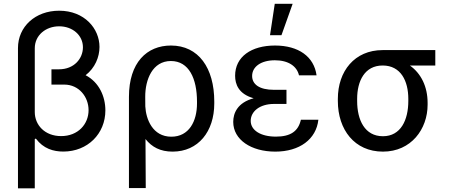

<svg xmlns="http://www.w3.org/2000/svg" viewBox="-20 -794 2387 1018"><path d="M75.3 -539.1V204.5H164.4V-56.5L170.1 -59.3C209.9 -5.7 263.1 9.6 315.7 9.6C444.6 9.6 538.7 -84.9 538.7 -208.8C538.7 -281.6 506 -357.6 433.9 -395.2C483.7 -433.6 507.5 -491.5 507.5 -545.1C507.5 -642.4 427.9 -737.2 293.7 -737.2C167.6 -737.2 75.3 -653.1 75.3 -539.1ZM164.4 -199.9V-538C164.4 -607.2 222.7 -654.5 293.7 -654.5C364.7 -654.5 419.7 -607.2 419.7 -543.3C419.7 -484 373.6 -426.5 292.3 -426.5H252.8V-345.5H320.7C398.8 -345.5 449.6 -280.2 449.6 -209.9C449.6 -136 394.2 -72.4 304 -72.4C217.3 -72.4 164.4 -131.4 164.4 -199.9Z M663.7 -280.5V203.1H752.8L751.4 -56.8C785.2 -14.2 829.9 9.9 895.2 9.9C1031.2 9.9 1116.1 -96.6 1116.1 -245.4V-255.3C1116.1 -433.6 1032.7 -552.6 886.4 -552.6C758.9 -552.6 663.7 -462.7 663.7 -280.5ZM750 -280.5C749.6 -372.2 788.7 -470.5 886 -470.5C981.9 -470.5 1024.5 -377.1 1024.5 -255.3V-245.4C1024.5 -150.9 982.2 -69.2 888.5 -69.2C788.7 -69.2 753.9 -162.6 750.4 -230.1Z M1498.9 -317.8H1432.5C1355.1 -317.8 1316.8 -346.9 1316.8 -391.3C1316.8 -440.3 1364 -474.4 1437.5 -474.4C1509.2 -474.4 1554.3 -442.8 1565.3 -394.5H1658.4C1645.2 -493.6 1562.9 -552.6 1438.2 -552.6C1312.5 -552.6 1226.6 -493.3 1226.6 -392.4C1226.6 -347.7 1244.7 -295.5 1324.9 -273.1C1238.6 -249.6 1216.6 -193.5 1216.6 -147.7C1216.6 -53.3 1311.4 9.9 1439.6 9.9C1568.5 9.9 1656.6 -55.8 1668 -159.1H1575.3C1561.8 -98.7 1521.3 -69.6 1442.8 -69.6C1361.9 -69.6 1309.3 -103.3 1309.3 -153.1C1309.3 -203.8 1358 -242.9 1432.5 -242.9H1498.9ZM1411.6 -607.2H1472.3L1531.6 -773.8H1436.8Z M1771.3 -269.9V-258.5C1771.3 -106.5 1859.7 9.9 2010.3 9.9C2160.2 9.9 2247.2 -109.7 2247.2 -238.6V-248.6C2247.2 -334.9 2212.4 -404.8 2153.1 -446.7H2288V-528.4H2008.9C1859.7 -528.4 1771.3 -416.2 1771.3 -269.9ZM1873.6 -258.5V-269.9C1873.6 -364.7 1913.7 -446.7 2008.9 -446.7C2105.1 -446.7 2144.9 -364.7 2144.9 -269.9V-258.5C2144.9 -158 2105.1 -71.7 2010.3 -71.7C1913.7 -71.7 1873.6 -158 1873.6 -258.5Z"/></svg>

Font: Margiela Sans Text
Style: Regular
Weight: 400
Designer: Stefan Endress, Andreas Faust
Version: Version 1.100;FEAKit 1.0